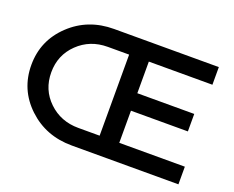

<svg xmlns="http://www.w3.org/2000/svg" viewBox="-112 -892 1322 1084"><g transform="rotate(20 548.5 -350.0)"><path d="M651 -106H1045V0H404Q248 0 141 -101Q34 -202 34 -350Q34 -497 141 -598.5Q248 -700 404 -700H1033V-594H651V-404H993V-299H651ZM405 -106H533V-593H405Q299 -593 226.5 -523Q154 -453 154 -349Q154 -245 226.5 -175.5Q299 -106 405 -106Z"/></g></svg>

Font: Montserrat-Arabic
Style: Regular
Weight: 400
Designer: Mohamed Gaber
Foundry: Kief Type Foundry
Version: Version 5.008;PS 005.008;hotconv 1.0.88;makeotf.lib2.5.64775